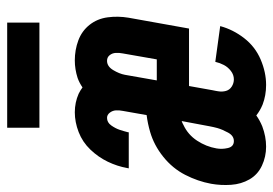

<svg xmlns="http://www.w3.org/2000/svg" viewBox="-144 -636 779 548"><g transform="rotate(-90 246.0 -361.5)"><path d="M102 8Q73 8 47.5 -4Q22 -16 8.5 -39.5Q-5 -63 -7 -92Q-9 -121 -4 -149Q3 -187 21.5 -223Q40 -259 73 -285.5Q106 -312 144 -323Q168 -330 192 -333L204 -401Q206 -411 205.5 -420.5Q205 -430 199 -438Q193 -446 184 -446Q171 -446 162.5 -434Q154 -422 150 -410Q146 -398 143 -386Q143 -385 143 -384H40L41 -389Q46 -417 59 -444Q72 -471 93.5 -493.5Q115 -516 143.5 -527Q172 -538 200 -538Q228 -538 253 -527Q263 -522 271 -516Q284 -525 298 -530Q323 -538 348 -538Q378 -538 405 -528Q432 -518 449.5 -496Q467 -474 471 -444.5Q475 -415 470 -385L439 -212H275L263 -145L261 -135L260 -129Q258 -117 261 -106.5Q264 -96 273.5 -90Q283 -84 294 -84Q307 -84 318 -92.5Q329 -101 335 -112.5Q341 -124 344 -137L446 -123Q436 -86 411.5 -54.5Q387 -23 350.5 -7.5Q314 8 278 8Q248 8 222 -2Q205 -9 191 -20Q177 -10 160 -3Q131 8 102 8ZM118 -84Q133 -84 142 -100.5Q151 -117 155 -131Q158 -142 160 -153L175 -233Q169 -231 164 -228Q136 -215 119 -189Q102 -163 97 -134Q94 -118 98 -101Q102 -84 118 -84ZM291 -304H351L368 -401Q370 -411 369.5 -421Q369 -431 363 -438.5Q357 -446 347 -446Q331 -446 320.5 -428.5Q310 -411 307 -395ZM156 -639V-731H456V-639Z"/></g></svg>

Font: Iosevka SS08
Style: Bold Italic
Weight: 700
Italic angle: -10°
Monospace: yes
Designer: Belleve Invis
Foundry: Belleve Invis
Version: 2.1.0; ttfautohint (v1.8.2)